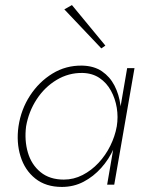

<svg xmlns="http://www.w3.org/2000/svg" viewBox="-20 -729 573 758"><path d="M482 -460 403 0H431L511 -460ZM53 -230Q44 -167 61 -112Q78 -57 119.5 -24Q161 9 224 9Q271 9 310 -11.5Q349 -32 379.5 -66Q410 -100 429 -142.5Q448 -185 455 -230Q461 -272 455.5 -314Q450 -356 432 -391Q414 -426 382.5 -447.5Q351 -469 304 -470Q240 -471 187 -438.5Q134 -406 98.5 -351.5Q63 -297 53 -230ZM83 -230Q93 -288 124.5 -336.5Q156 -385 203.5 -413.5Q251 -442 306 -441Q345 -440 373 -421Q401 -402 418 -371Q435 -340 441 -303.5Q447 -267 441 -230Q434 -191 415.5 -153.5Q397 -116 369 -86Q341 -56 306 -38Q271 -20 232 -20Q176 -20 140 -49.5Q104 -79 90 -127Q76 -175 83 -230ZM234 -692 380 -538 396 -549 264 -709Z"/></svg>

Font: Jost ExtraLight
Style: Italic
Weight: 250
Italic angle: -5°
Version: Version 3.710